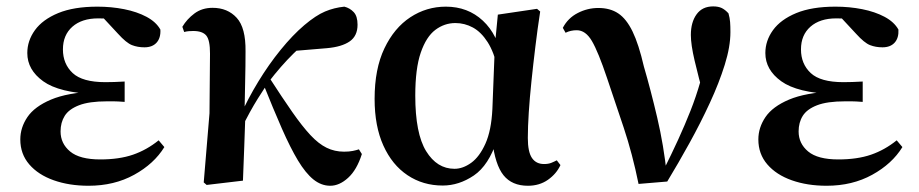

<svg xmlns="http://www.w3.org/2000/svg" viewBox="-20 -573 2915 609"><path d="M260.9 16.2Q199.5 16.2 150.4 -1.2Q101.4 -18.5 72.9 -51.5Q44.4 -84.5 44.4 -130.8Q44.4 -168.4 67 -201.7Q89.6 -235 141.8 -257.1Q194 -279.1 282.4 -283.1V-274.3Q167.6 -278.8 117.1 -315.2Q66.6 -351.5 66.6 -404.7Q66.6 -443.9 90.9 -477.5Q115.2 -511 164.6 -531.5Q214.1 -551.9 289 -551.9Q333 -551.9 373.7 -543.9Q414.5 -535.8 444.9 -519.6Q475.3 -503.3 488.7 -479.2Q490.2 -452.9 476.8 -437.9Q463.4 -422.9 438.1 -422.9Q416.6 -422.9 398.6 -429.9Q380.7 -436.8 354.2 -466.1L291.2 -533.9L352.5 -534.8L374.7 -509.1Q347.5 -511.9 328.4 -513.3Q309.2 -514.7 291.4 -514.7Q239.6 -514.7 209.6 -488.3Q179.6 -461.8 179.6 -416.3Q179.6 -370.3 210.5 -341.3Q241.5 -312.4 314.1 -312.4Q328.8 -312.4 342.7 -312.9Q356.7 -313.4 375.4 -314.4V-249.8Q352.3 -251.6 340.5 -251.6Q328.7 -251.6 319.3 -251.6Q262.7 -251.6 230.6 -239.1Q198.6 -226.7 185.3 -205.6Q172.1 -184.5 172.1 -156.2Q172.1 -117.7 202.4 -92.5Q232.7 -67.3 298.1 -67.3Q358.3 -67.3 402 -82.4Q445.6 -97.5 483.2 -127.9L501.3 -106.5Q468.7 -53.4 405.5 -18.6Q342.3 16.2 260.9 16.2Z M635.5 13.6 626.2 5.6 644.5 -213.7 646.1 -402.7Q646.3 -445.6 634.3 -460.2Q622.3 -474.7 592.9 -474.7Q585.3 -474.7 578.4 -474.1Q571.5 -473.5 564.2 -471.5L558.4 -488Q572.8 -512.4 596.8 -530.3Q620.9 -548.2 654.3 -548.2Q701.8 -548.2 730.8 -516.5Q759.8 -484.9 758.8 -409.8Q758.8 -363.8 757.6 -315.3Q756.3 -266.7 755.7 -218.7L758.5 -214.9Q756.7 -159.6 754.7 -107Q752.6 -54.3 750.6 0ZM743.1 -159.8 726.9 -180.8H732L740.9 -203.3Q766.3 -260 799.4 -314.3Q832.5 -368.7 870.3 -415.1Q908 -461.5 945.2 -493.2Q982.1 -524.4 1011 -536.5Q1040 -548.7 1072.2 -551.9Q1089.8 -547.5 1101.9 -534.6Q1114.1 -521.8 1114.1 -494.6Q1114.1 -459 1089.2 -441.7Q1064.3 -424.4 1017.2 -420.2L904.8 -410.8L989.3 -471.6Q950.3 -441.7 910.9 -403.1Q871.5 -364.5 830.7 -311.3L826.1 -304.3Q810.8 -281.2 798 -260.6Q785.1 -240 772.2 -216.5Q759.3 -193 743.1 -159.8ZM1027.5 16.2Q999.1 16.2 974.2 -3.7Q949.4 -23.7 925.1 -64Q900.9 -104.3 874.1 -165.2Q847.3 -226.2 814.7 -307.8L833.7 -327.6Q875.7 -262.6 907.1 -217.6Q938.5 -172.6 964.5 -144.7Q990.5 -116.8 1015.9 -104.4Q1041.3 -91.9 1071.3 -91.9Q1087.5 -91.9 1099.2 -94.3Q1110.8 -96.7 1118.4 -99.3L1127.8 -84.4Q1111.9 -34.2 1084.2 -9Q1056.6 16.2 1027.5 16.2Z M1384.3 15.5Q1321.6 15.5 1272.7 -17.2Q1223.7 -49.9 1196 -111.3Q1168.2 -172.8 1168.2 -259.4Q1168.2 -354.6 1199.3 -419.6Q1230.3 -484.6 1281.6 -518.3Q1332.8 -551.9 1394.1 -551.9Q1463.7 -551.9 1511.5 -507.5Q1559.3 -463.2 1574 -381.8H1580.5L1559.2 -353.7Q1547.2 -407.4 1526.7 -439.4Q1506.2 -471.4 1480 -485.7Q1453.8 -499.9 1424.4 -499.9Q1389.7 -499.9 1360.8 -478.2Q1332 -456.5 1314.6 -406.1Q1297.2 -355.7 1297.2 -269.8Q1297.2 -149.6 1331.6 -93.6Q1366.1 -37.6 1421.5 -37.6Q1448.2 -37.6 1474.6 -56.6Q1500.9 -75.6 1519.7 -117.3Q1538.5 -159.1 1541.8 -227.4L1549.6 -428L1559.1 -526.6L1683.4 -545L1693.4 -536.5Q1684.9 -481.4 1678.1 -424.9Q1671.2 -368.4 1665.7 -315.4Q1660.2 -262.4 1657.2 -216.4Q1654.2 -170.4 1654.2 -135.4Q1654.2 -91.4 1667.2 -72.1Q1680.2 -52.7 1705.7 -52.7Q1718.9 -52.7 1728.2 -56.3Q1737.5 -60 1746 -64.5L1757.7 -49.4Q1745 -21.7 1718 -2.7Q1691 16.2 1654.5 16.2Q1603.9 16.2 1577.1 -17.1Q1550.3 -50.5 1541.4 -127.3L1556.4 -128.7Q1530.2 -48.4 1483 -16.4Q1435.8 15.5 1384.3 15.5Z M2005.4 10.4Q1986 -85.1 1958.4 -167.9Q1930.8 -250.6 1905.4 -325.6Q1877.6 -408.5 1857.5 -442.8Q1837.4 -477.1 1809.3 -477.1Q1789.9 -477.1 1773.9 -469.1L1765.2 -484.7Q1781.4 -515.8 1812.5 -531.7Q1843.5 -547.7 1877.9 -547.7Q1915.3 -547.7 1941 -530.5Q1966.8 -513.4 1986.4 -473.1Q2006 -432.7 2022.2 -362.4Q2043.9 -288.2 2064.6 -200Q2085.3 -111.8 2095.2 -18.2H2077.1L2084.6 -33.3Q2110.1 -84.4 2131.3 -130.6Q2152.4 -176.8 2170.1 -221.5Q2187.8 -266.3 2201.4 -313.9Q2215 -361.6 2225.6 -415.3L2215.2 -256.3Q2195.1 -330.2 2183.2 -380.8Q2171.3 -431.4 2171.3 -462Q2171.3 -502.5 2189.5 -527.6Q2207.6 -552.7 2242 -552.7Q2258.5 -552.7 2269.3 -547.5Q2280 -542.3 2290.6 -530.7Q2294.8 -516.3 2295.8 -503Q2296.8 -489.8 2296.8 -471.2Q2296.8 -425.1 2278.8 -367.5Q2260.9 -310 2231.5 -246.5Q2202.2 -183 2166.8 -119Q2131.5 -55.1 2096.4 2.8Z M2601.9 16.2Q2540.5 16.2 2491.4 -1.2Q2442.4 -18.5 2413.9 -51.5Q2385.4 -84.5 2385.4 -130.8Q2385.4 -168.4 2408 -201.7Q2430.6 -235 2482.8 -257.1Q2535 -279.1 2623.4 -283.1V-274.3Q2508.6 -278.8 2458.1 -315.2Q2407.6 -351.5 2407.6 -404.7Q2407.6 -443.9 2431.9 -477.5Q2456.2 -511 2505.6 -531.5Q2555.1 -551.9 2630 -551.9Q2674 -551.9 2714.7 -543.9Q2755.5 -535.8 2785.9 -519.6Q2816.3 -503.3 2829.7 -479.2Q2831.2 -452.9 2817.8 -437.9Q2804.4 -422.9 2779.1 -422.9Q2757.6 -422.9 2739.6 -429.9Q2721.7 -436.8 2695.2 -466.1L2632.2 -533.9L2693.5 -534.8L2715.7 -509.1Q2688.5 -511.9 2669.4 -513.3Q2650.2 -514.7 2632.4 -514.7Q2580.6 -514.7 2550.6 -488.3Q2520.6 -461.8 2520.6 -416.3Q2520.6 -370.3 2551.5 -341.3Q2582.5 -312.4 2655.1 -312.4Q2669.8 -312.4 2683.7 -312.9Q2697.7 -313.4 2716.4 -314.4V-249.8Q2693.3 -251.6 2681.5 -251.6Q2669.7 -251.6 2660.3 -251.6Q2603.7 -251.6 2571.6 -239.1Q2539.6 -226.7 2526.3 -205.6Q2513.1 -184.5 2513.1 -156.2Q2513.1 -117.7 2543.4 -92.5Q2573.7 -67.3 2639.1 -67.3Q2699.3 -67.3 2743 -82.4Q2786.6 -97.5 2824.2 -127.9L2842.3 -106.5Q2809.7 -53.4 2746.5 -18.6Q2683.3 16.2 2601.9 16.2Z"/></svg>

Font: Noto Serif JP
Style: Regular
Weight: 200
Designer: Ryoko NISHIZUKA 西塚涼子 (kana & ideographs); Frank Grießhammer (Latin, Greek & Cyrillic); Wenlong ZHANG 张文龙 (bopomofo); San
Foundry: Adobe
Version: Version 2.001;hotconv 1.1.0;makeotfexe 2.6.0